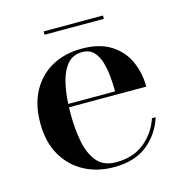

<svg xmlns="http://www.w3.org/2000/svg" viewBox="-91 -657 710 750"><g transform="rotate(-15 264.0 -282.0)"><path d="M151 -573.5H391V-560H151ZM487 -136.5Q467.5 -73.5 416.5 -31.8Q365.5 10 280.5 10Q213.5 10 160.5 -18.2Q107.5 -46.5 76.5 -100.2Q45.5 -154 45.5 -230Q45.5 -306 75.2 -359.8Q105 -413.5 157 -441.8Q209 -470 275.5 -470Q349 -470 394.8 -440.5Q440.5 -411 461.5 -363.5Q482.5 -316 482.5 -261.5H170Q169.5 -248 169.5 -234Q169.5 -174 179.5 -122Q189.5 -70 216.2 -38.2Q243 -6.5 293.5 -6.5Q362.5 -6.5 408 -43.5Q453.5 -80.5 472 -136.5ZM275.5 -456.5Q238 -456.5 216 -431.5Q194 -406.5 183.5 -365.2Q173 -324 170.5 -275H360Q360 -303 357.2 -334.5Q354.5 -366 346.2 -393.8Q338 -421.5 321.2 -439Q304.5 -456.5 275.5 -456.5Z"/></g></svg>

Font: Bodoni* 16 Medium
Style: Regular
Weight: 500
Version: Version 2.2